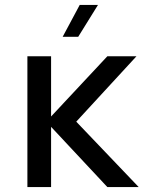

<svg xmlns="http://www.w3.org/2000/svg" viewBox="-20 -758 600 778"><path d="M415 0H542L289 -265L533 -530H415L187 -286V-530H91V0H187V-244ZM234 -609H297L377 -738H303Z"/></svg>

Font: Chess Sans Medium
Style: Regular
Weight: 500
Designer: Wolf Bōese
Foundry: Wolf Bōese
Version: Version 7.223;Glyphs 3.3 (3306)